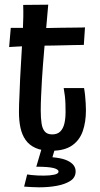

<svg xmlns="http://www.w3.org/2000/svg" viewBox="-20 -634 426 820"><path d="M198 10Q159 10 132 -2Q105 -14 89.5 -36Q74 -58 67.5 -88Q61 -118 61 -155Q61 -188 63 -224Q65 -260 66 -299Q69 -356 71.5 -396Q74 -436 75.5 -464.5Q77 -493 78 -516Q79 -539 79.5 -561.5Q80 -584 79 -613L186 -614Q182 -568 178 -522.5Q174 -477 170 -435.5Q166 -394 163.5 -357Q161 -320 159 -292Q157 -255 155.5 -223Q154 -191 154 -162Q154 -130 157.5 -107Q161 -84 171.5 -72Q182 -60 203 -60Q225 -60 237.5 -72.5Q250 -85 255 -106.5Q260 -128 260 -156Q260 -173 259.5 -190Q259 -207 257 -224.5Q255 -242 252 -258H339Q342 -241 343.5 -225Q345 -209 346 -193.5Q347 -178 347 -163Q347 -113 333.5 -74Q320 -35 287.5 -12.5Q255 10 198 10ZM19 -433 26 -515Q27 -515 38 -515Q49 -515 65.5 -515Q82 -515 99 -514.5Q116 -514 129.5 -514Q143 -514 149 -514Q167 -514 191.5 -514.5Q216 -515 242 -515.5Q268 -516 291.5 -516Q315 -516 329 -516.5Q343 -517 343 -517L338 -442Q338 -442 326 -442Q314 -442 294.5 -441.5Q275 -441 251.5 -440.5Q228 -440 206 -439.5Q184 -439 166 -439Q144 -439 118.5 -438Q93 -437 70.5 -436Q48 -435 33.5 -434Q19 -433 19 -433ZM148 166Q132 166 115.5 165Q99 164 83 163L96 111Q103 112 114.5 113.5Q126 115 140.5 115.5Q155 116 168 116Q193 116 211.5 112Q230 108 230 99Q230 89 208 83.5Q186 78 135 78L152 36Q231 35 267 51.5Q303 68 303 98Q303 124 280.5 138.5Q258 153 223 159.5Q188 166 148 166ZM215 0 192 78H135L158 0Z"/></svg>

Font: Truculenta SemiBold
Style: Regular
Weight: 600
Version: Version 1.002